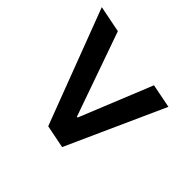

<svg xmlns="http://www.w3.org/2000/svg" viewBox="-116 -692 767 767"><g transform="rotate(-45 267.5 -308.0)"><path d="M27.8 -259.8 47.4 -357.9 535.2 -543 512.7 -429.7 155.3 -303.7V-299.3L461.9 -174.8L441.9 -73.2Z"/></g></svg>

Font: Reddit Sans Chocolate SemiBold
Style: Italic
Weight: 600
Italic angle: -11.25°
Designer: Stephen Hutchings
Version: Version 1.013